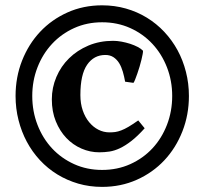

<svg xmlns="http://www.w3.org/2000/svg" viewBox="-20 -695 776 729"><path d="M529.3 -208Q502 -177.7 479 -159.9Q456.1 -142.1 435.5 -132.3Q415 -122.6 395.8 -119.6Q376.5 -116.7 356.9 -116.7Q321.8 -116.7 289.3 -130.9Q256.8 -145 231.9 -171.1Q207 -197.3 191.9 -234.4Q176.8 -271.5 176.8 -317.9Q176.8 -362.3 194.1 -402.8Q211.4 -443.4 242.2 -473.6Q272.9 -503.9 315.7 -522Q358.4 -540 409.2 -540Q424.3 -540 441.4 -536.9Q458.5 -533.7 474.4 -528.6Q490.2 -523.4 503.2 -516.6Q516.1 -509.8 522.9 -502.4Q523.4 -499 521.7 -489.7Q520 -480.5 517.1 -468.3Q514.2 -456.1 510 -442.1Q505.9 -428.2 501.5 -415.8Q497.1 -403.3 493.4 -393.8Q489.7 -384.3 486.8 -380.4L455.1 -384.8Q451.7 -404.3 446.3 -422.9Q440.9 -441.4 432.4 -455.3Q423.8 -469.2 410.9 -477.8Q397.9 -486.3 379.9 -486.3Q336.4 -486.3 310.8 -449.2Q285.2 -412.1 285.2 -334Q285.2 -301.8 294.2 -275.6Q303.2 -249.5 318.6 -231Q334 -212.4 353.8 -202.4Q373.5 -192.4 395.5 -192.4Q407.2 -192.4 417.7 -193.8Q428.2 -195.3 440.4 -200Q452.6 -204.6 468 -213.6Q483.4 -222.7 504.9 -237.8ZM633.8 -330.6Q633.8 -388.2 614 -439.2Q594.2 -490.2 558.8 -528.3Q523.4 -566.4 474.6 -588.4Q425.8 -610.4 367.7 -610.4Q310.1 -610.4 261.5 -588.4Q212.9 -566.4 177.5 -528.3Q142.1 -490.2 122.3 -439.2Q102.5 -388.2 102.5 -330.6Q102.5 -272.5 122.3 -221.2Q142.1 -169.9 177.5 -131.8Q212.9 -93.8 261.5 -71.8Q310.1 -49.8 367.7 -49.8Q425.8 -49.8 474.6 -71.8Q523.4 -93.8 558.8 -131.8Q594.2 -169.9 614 -221.2Q633.8 -272.5 633.8 -330.6ZM697.3 -330.6Q697.3 -259.3 672.6 -196.3Q647.9 -133.3 604 -86.4Q560.1 -39.6 499.5 -12.5Q439 14.6 367.7 14.6Q319.8 14.6 277.1 2.2Q234.4 -10.3 197.8 -32.7Q161.1 -55.2 131.8 -86.7Q102.5 -118.2 82 -156.5Q61.5 -194.8 50.3 -239Q39.1 -283.2 39.1 -330.6Q39.1 -401.9 63.7 -464.6Q88.4 -527.3 132.1 -574Q175.8 -620.6 236.1 -647.7Q296.4 -674.8 367.7 -674.8Q415 -674.8 458 -662.6Q501 -650.4 537.6 -627.9Q574.2 -605.5 603.8 -574Q633.3 -542.5 654.1 -504.4Q674.8 -466.3 686 -422.1Q697.3 -377.9 697.3 -330.6Z"/></svg>

Font: Gentium Book Basic
Style: Bold
Weight: 700
Designer: J. Victor Gaultney and Annie Olsen
Foundry: SIL International
Version: Version 1.102; 2013; Maintenance release